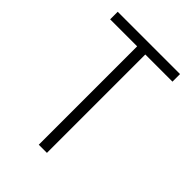

<svg xmlns="http://www.w3.org/2000/svg" viewBox="-207 -814 915 915"><g transform="rotate(45 250.0 -357.0)"><path d="M222 0V-663H40V-714H460V-663H277V0Z"/></g></svg>

Font: Noto Sans Mono ExtraCondensed Light
Style: Regular
Weight: 300
Width: 2
Designer: Monotype Design Team
Foundry: Monotype Imaging Inc.
Version: Version 2.014; ttfautohint (v1.8.4.7-5d5b)